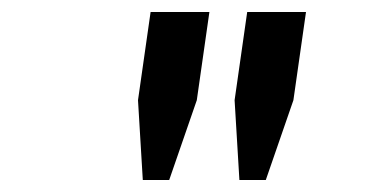

<svg xmlns="http://www.w3.org/2000/svg" viewBox="-20 -706 640 320"><path d="M218 -406 210 -539 231 -686H329L308 -539L262 -406ZM379 -406 371 -539 392 -686H490L469 -539L423 -406Z"/></svg>

Font: Chivo Mono Medium
Style: Italic
Weight: 500
Italic angle: -8.05°
Monospace: yes
Designer: Hector Gatti
Foundry: Omnibus-Type
Version: Version 1.008